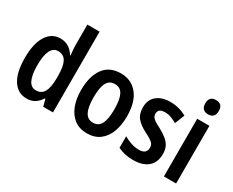

<svg xmlns="http://www.w3.org/2000/svg" viewBox="-107 -1158 1901 1565"><g transform="rotate(30 844.0 -375.0)"><path d="M216 10Q133 10 86.5 -63Q40 -136 40 -271Q40 -406 86.5 -479.5Q133 -553 214 -553Q258 -553 292 -532Q326 -511 348 -473H353Q351 -496 348.5 -518.5Q346 -541 346 -562V-760H461V0H369L352 -65H346Q323 -29 292.5 -9.5Q262 10 216 10ZM249 -86Q301 -86 324 -127Q347 -168 348 -252V-279Q348 -368 325 -411Q302 -454 248 -454Q203 -454 180.5 -407Q158 -360 158 -271Q158 -86 249 -86Z M1000 -272Q1000 -190 976 -126.5Q952 -63 904 -26.5Q856 10 783 10Q714 10 666 -26Q618 -62 593 -125.5Q568 -189 568 -272Q568 -402 622 -477.5Q676 -553 785 -553Q882 -553 941 -480.5Q1000 -408 1000 -272ZM686 -272Q686 -181 709.5 -135.5Q733 -90 784 -90Q836 -90 859 -135Q882 -180 882 -272Q882 -363 859 -408Q836 -453 784 -453Q732 -453 709 -408.5Q686 -364 686 -272Z M1407 -155Q1407 -73 1357 -31.5Q1307 10 1220 10Q1176 10 1141.5 2Q1107 -6 1075 -21V-130Q1105 -112 1143 -99Q1181 -86 1219 -86Q1255 -86 1272.5 -101.5Q1290 -117 1290 -145Q1290 -161 1284 -174Q1278 -187 1258.5 -201.5Q1239 -216 1198 -236Q1137 -267 1106 -304Q1075 -341 1075 -405Q1075 -475 1122.5 -514Q1170 -553 1250 -553Q1330 -553 1402 -513L1366 -422Q1338 -437 1311.5 -447.5Q1285 -458 1252 -458Q1189 -458 1189 -408Q1189 -393 1196 -380.5Q1203 -368 1223 -354.5Q1243 -341 1281 -322Q1317 -302 1345.5 -280Q1374 -258 1390.5 -228.5Q1407 -199 1407 -155Z M1563 -752Q1626 -752 1626 -685Q1626 -651 1609.5 -634.5Q1593 -618 1563 -618Q1533 -618 1516 -634.5Q1499 -651 1499 -685Q1499 -752 1563 -752ZM1620 -543V0H1505V-543Z"/></g></svg>

Font: Noto Sans Kannada Condensed SemiBold
Style: Regular
Weight: 600
Width: 3
Designer: Jelle Bosma - Monotype Design Team
Foundry: Monotype Imaging Inc.
Version: Version 2.005; ttfautohint (v1.8.4.7-5d5b)